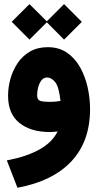

<svg xmlns="http://www.w3.org/2000/svg" viewBox="-20 -632 470 919"><path d="M36.1 -527.8 121.1 -612.3 204.1 -529.8 286.6 -612.3 371.6 -527.3 286.6 -442.4 204.1 -525.4 121.1 -442.4ZM255.9 -2.9Q235.4 0 218.8 0Q127.4 0 73 -43.5Q18.6 -86.9 18.6 -173.8Q18.6 -213.4 29.8 -254.2Q41 -294.9 64.2 -329.6Q87.4 -364.3 123.5 -385.3Q159.7 -406.2 209 -406.2Q262.2 -406.2 300.5 -379.9Q338.9 -353.5 363.3 -310.1Q387.7 -266.6 399.4 -214.4Q411.1 -162.1 411.1 -110.4Q411.1 45.4 321.3 140.6Q231.4 235.8 63.5 266.6L12.7 135.7Q104.5 118.7 167 84.5Q229.5 50.3 255.9 -2.9ZM269.5 -148.9Q262.2 -216.8 244.1 -239Q226.1 -261.2 205.1 -261.2Q189 -261.2 178.5 -247.6Q168 -233.9 162.8 -214.4Q157.7 -194.8 157.7 -176.3Q157.7 -159.7 167 -152.1Q176.3 -144.5 221.2 -144.5Q245.6 -144.5 269.5 -148.9Z"/></svg>

Font: Vazir Black FD-UI
Style: Black-FD-UI
Weight: 900
Designer: Saber Rastikerdar
Foundry: Saber Rastikerdar
Version: Version 30.0.0